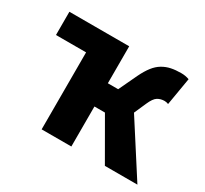

<svg xmlns="http://www.w3.org/2000/svg" viewBox="-110 -665 877 823"><g transform="rotate(30 328.0 -254.0)"><path d="M175 0V-381H26V-496H322V-313H373L416 -404Q431 -435 447 -455.5Q463 -476 482.5 -487.5Q502 -499 524 -503.5Q546 -508 573 -508Q595 -508 613 -501L590 -365Q585 -367 580.5 -368Q576 -369 571 -369Q552 -369 537 -360Q522 -351 508 -319L482 -260L649 0H488L374 -198H322V0Z"/></g></svg>

Font: TT Toshiba Sans
Style: Bold
Weight: 700
Designer: Paul D. Hunt
Foundry: Toshiba Corporation
Version: Version 2.020;PS 2.000;hotconv 1.0.86;makeotf.lib2.5.63406